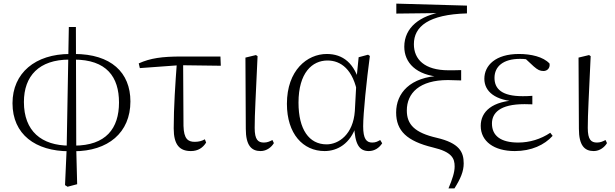

<svg xmlns="http://www.w3.org/2000/svg" viewBox="-20 -820 3394 1060"><path d="M339 202 353 211 406 197 401 3 399 -671H360L348 1ZM362 15 364 -16C209 -16 112 -96 112 -257C112 -400 195 -491 363 -491L366 -522C175 -522 49 -417 49 -250C49 -78 176 15 362 15ZM388 15C576 15 700 -87 700 -260C700 -420 593 -522 390 -522L388 -491C569 -491 637 -395 637 -254C637 -111 565 -16 389 -16Z M752 -444 971 -460 1199 -457 1197 -508H981C875 -508 810 -499 746 -470ZM1034 14C1073 14 1100 -4 1118 -33L1111 -51C1095 -42 1078 -37 1055 -37C1018 -37 995 -53 993 -125L991 -481H957C948 -361 939 -228 939 -111C939 -20 972 14 1034 14Z M1419 14C1453 14 1480 -9 1492 -30L1484 -47C1470 -40 1457 -33 1437 -33C1405 -33 1386 -48 1386 -114C1386 -195 1392 -281 1402 -510L1393 -516L1335 -502L1337 -109C1337 -17 1368 14 1419 14Z M1772 14C1842 14 1915 -26 1947 -128H1935C1939 -22 1964 14 2016 14C2048 14 2074 -4 2090 -29L2079 -47C2065 -39 2054 -33 2035 -33C2003 -33 1985 -53 1985 -123C1985 -194 2004 -377 2022 -511L2012 -518L1960 -504L1949 -393L1939 -207C1930 -78 1850 -23 1783 -23C1686 -23 1628 -106 1628 -253C1628 -419 1704 -486 1788 -486C1860 -486 1931 -439 1955 -296L1977 -349H1969C1939 -473 1872 -522 1784 -522C1676 -522 1564 -432 1564 -247C1564 -81 1653 14 1772 14Z M2456 220H2489C2523 166 2540 126 2540 82C2540 18 2515 -30 2392 -59C2270 -87 2226 -132 2226 -210C2226 -306 2296 -378 2453 -378C2470 -378 2498 -377 2526 -376V-433C2504 -432 2472 -432 2456 -432C2324 -432 2265 -492 2265 -576C2265 -674 2346 -740 2558 -746V-789L2168 -800V-745L2420 -748V-741L2428 -755C2298 -735 2212 -668 2212 -562C2212 -475 2276 -404 2414 -395L2415 -402C2243 -396 2167 -305 2167 -199C2167 -98 2226 -41 2370 -6C2476 19 2490 55 2490 99C2490 132 2477 170 2456 220Z M2822 14C2914 14 2986 -20 3031 -70L3018 -87C2966 -52 2904 -33 2841 -33C2745 -33 2696 -70 2696 -138C2696 -195 2738 -245 2876 -245C2886 -245 2895 -245 2919 -244V-291C2895 -289 2880 -289 2865 -289C2751 -289 2710 -329 2710 -390C2710 -453 2758 -495 2851 -495C2878 -495 2896 -492 2930 -485L2926 -502L2872 -504L2927 -453C2949 -434 2961 -428 2981 -428C3001 -428 3018 -444 3014 -469C2979 -507 2911 -522 2845 -522C2716 -522 2654 -459 2654 -385C2654 -317 2711 -263 2842 -259V-267C2696 -264 2634 -203 2634 -125C2634 -40 2707 14 2822 14Z M3258 14C3292 14 3319 -9 3331 -30L3323 -47C3309 -40 3296 -33 3276 -33C3244 -33 3225 -48 3225 -114C3225 -195 3231 -281 3241 -510L3232 -516L3174 -502L3176 -109C3176 -17 3207 14 3258 14Z"/></svg>

Font: Source Han Serif TW VF
Style: Regular
Weight: 250
Designer: Ryoko NISHIZUKA 西塚涼子 (kana & ideographs); Frank Grießhammer (Latin, Greek & Cyrillic); Wenlong ZHANG 张文龙 (bopomofo); San
Foundry: Adobe
Version: Version 2.002;hotconv 1.1.0;makeotfexe 2.6.0